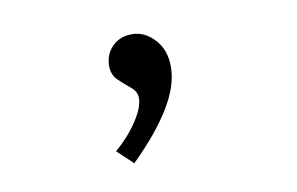

<svg xmlns="http://www.w3.org/2000/svg" viewBox="-43 -174 635 411"><g transform="rotate(-10 275.0 31.5)"><path d="M220 168 186 136Q216 110 235 81Q254 52 254 32Q254 18 241 7.5Q228 -3 215.5 -15Q203 -27 203 -46Q203 -71 219.5 -88Q236 -105 263 -105Q290 -105 311.5 -82Q333 -59 333 -22Q333 19 304 66.5Q275 114 220 168Z"/></g></svg>

Font: Inconsolata SemiExpanded
Style: Regular
Weight: 400
Width: 6
Monospace: yes
Designer: Raph Levien, Cyreal, Brenton Simpson
Foundry: Raph Levien, Cyreal, Google
Version: Version 3.000; ttfautohint (v1.8.2.53-6de2)